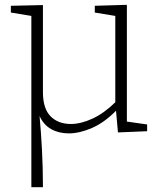

<svg xmlns="http://www.w3.org/2000/svg" viewBox="-20 -546 690 796"><path d="M265 7Q224 7 192.5 -10.5Q161 -28 144 -65Q150 -1 154 74.5Q158 150 158 230H110V-480L25 -494V-522L158 -525V-164Q158 -96 189.5 -64Q221 -32 274 -32Q315 -32 363 -54Q411 -76 458 -122V-480L373 -494V-522L506 -526V-42L590 -30V-2L469 3L461 -87Q413 -38 361.5 -15.5Q310 7 265 7Z"/></svg>

Font: Bitter Light
Style: Regular
Weight: 300
Designer: Sol Matas, and Bitter project Authors
Foundry: Sol Matas
Version: Version 2.001